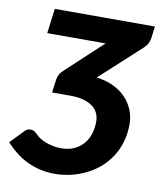

<svg xmlns="http://www.w3.org/2000/svg" viewBox="-92 -791 726 865"><g transform="rotate(10 270.5 -359.0)"><path d="M546.5 -725 540 -672.5Q538.5 -660.5 532.8 -647.8Q527 -635 512.5 -622L328 -453Q370 -448.5 404 -432.5Q438 -416.5 461.5 -392.2Q485 -368 497.8 -337Q510.5 -306 510.5 -271.5Q510.5 -227 499 -188.8Q487.5 -150.5 467 -119.8Q446.5 -89 418.8 -65.2Q391 -41.5 358 -25.5Q325 -9.5 288.8 -1.2Q252.5 7 215 7Q155 7 98.5 -17.2Q42 -41.5 -9.5 -97.5L50 -159.5Q58.5 -168 65 -169.2Q71.5 -170.5 75.5 -170.5Q83 -170.5 89.5 -168Q96 -165.5 107.5 -154.5Q114 -147 125.5 -139.2Q137 -131.5 152.2 -125.5Q167.5 -119.5 185.8 -115.5Q204 -111.5 224 -111.5Q260 -111.5 285.8 -123.8Q311.5 -136 328.2 -156.2Q345 -176.5 352.8 -202.8Q360.5 -229 360.5 -257.5Q360.5 -277.5 352.8 -294.8Q345 -312 328.5 -324.8Q312 -337.5 286.5 -344.8Q261 -352 226 -352H142L150 -413.5Q151.5 -423.5 157.2 -435Q163 -446.5 175.5 -457.5L341 -611.5H74L88.5 -725Z"/></g></svg>

Font: Lato Heavy
Style: Italic
Weight: 800
Italic angle: -7°
Designer: Lukasz Dziedzic
Foundry: tyPoland Lukasz Dziedzic
Version: Version 2.007; 2014-02-27